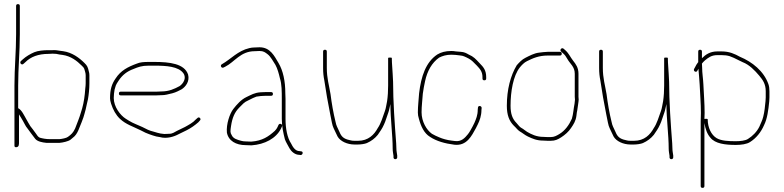

<svg xmlns="http://www.w3.org/2000/svg" viewBox="-20 -712 3796 930"><path d="M50 -298V-6C50 -0.7 53.2 1.7 59.5 1C72.8 -0.4 72 -13.4 72 -26V-158C78.7 -147.9 84.3 -137.9 91 -126.5C100.4 -110.7 102.9 -101.8 113 -90C123.5 -74.2 140 -54.4 151 -39C161.9 -26.6 183.6 -22.1 205 -20H268C284.6 -21.3 310.9 -27.4 321 -35L333 -45C344.8 -53.4 353.3 -66.3 360 -82C365.6 -95 386.4 -145.7 389 -160L395 -182C398.7 -196.8 401.8 -215.7 406 -231C410 -253.2 413 -282.8 413 -308V-348C413 -354.7 412 -361 410 -367C406 -385 402.9 -394.1 389 -407C363.3 -432.7 328.8 -457.9 286 -464L271 -466C261.2 -467.4 248 -470.3 235 -469H215C191.7 -469 163.7 -466.6 146 -459C127 -450.9 106.2 -438.7 91 -425L81 -416C73 -408 84.7 -393.7 94 -403L103 -411C128.5 -436.5 165 -451 215 -451C221.7 -451 228.3 -451.3 235 -452C247.9 -452 258.2 -450.8 268 -448L283 -446C322.8 -440.3 352.2 -417.8 376 -394C382.7 -388 386.7 -383 388 -379C390.2 -370.1 395 -359.3 395 -348V-309C395 -301.7 394.3 -293 393 -283C390.6 -247 386.4 -217.8 378 -187C369.7 -162.1 370.4 -158.8 359 -129L344 -90C334.5 -69.3 325.3 -60.6 309 -49C301.7 -43.2 280.3 -39.1 268 -38H222C203.5 -38 187 -41 173 -45C163.6 -48.8 159.7 -57.4 153 -66.5L139 -85.5C134.3 -91.8 130.3 -97 127 -101C119 -113 115.9 -120.5 107 -135.5C96.3 -153.5 85.7 -179.1 68 -188V-298C68 -382.3 76 -461.5 76 -546V-683C76 -689 73 -692 67 -692C61 -692 58 -689 58 -683V-546C58 -461.3 50 -382.5 50 -298Z M556 -259C556 -253 559 -250 565 -250H738C746 -250 754 -250.3 762 -251C770.7 -251 778.8 -251.8 786.5 -253.5C806.3 -257.8 824.7 -261.8 840 -269.5L859 -279C879.1 -291.4 900 -318.2 891 -351C873.4 -403.8 801.4 -412 728 -412H700C677.7 -412 657.4 -410.6 643 -404C598.4 -387.8 564.4 -369.7 540 -332C521.3 -305.5 513 -278.4 513 -236C513 -229.3 514.7 -220.7 518 -210C527.4 -180.1 541.6 -154.9 561 -136.5C589.8 -109.3 623.3 -99.8 661 -81L685 -69C695.2 -63.9 709.2 -60.1 720 -56L737 -51C743 -49.7 748.7 -48.7 754 -48C787.9 -38.3 824.5 -50.6 845 -62L884 -81C905 -91.5 924.2 -105.3 941 -120L948 -128C957.4 -136 944 -149.4 936 -140L928 -133C915.1 -118 894 -107 876 -97L837 -78C825.7 -72.3 815.9 -64 800 -64C792.7 -63.3 784.7 -63 776 -63C759 -64.3 754.7 -65.8 742 -69L725 -74C700.4 -80.1 692.6 -85.2 669 -97C644.5 -108.5 625.4 -114.3 605 -127L589 -137C562.6 -153.5 531 -195 531 -237C531 -249.4 532.8 -266.9 535 -278L541 -298C543 -303.3 547.7 -311.3 555 -322C572.9 -348.9 595.3 -366.5 627 -378C649.6 -387.4 666.7 -394 700 -394H728C785 -394 844.1 -390.4 868 -357.5C885.6 -333.3 866.3 -305.8 850 -295C825.2 -281.5 798.7 -269 761 -269C753 -268.3 745.3 -268 738 -268H565C559 -268 556 -265 556 -259Z M1302 -257C1302 -263 1299 -266 1293 -266H1266C1259.3 -266 1251.3 -265.7 1242 -265C1211.7 -262.8 1196.7 -252.5 1174 -242C1147.8 -229.8 1126.7 -205.4 1110 -184C1092.7 -161.7 1075.3 -110.5 1079 -70C1086.3 -29.9 1123 -9 1170 -9C1178.7 -8.3 1188 -8 1198 -8C1262.4 -12.3 1317.4 -41.8 1341 -89L1346 -100C1350 -110.8 1334.3 -117.5 1329 -107L1324 -96C1321.3 -90 1317 -84 1311 -78C1280.8 -50.8 1251.2 -29.9 1197 -26C1187.7 -26 1179 -26.3 1171 -27C1162.3 -27 1154.7 -28 1148 -30C1128.1 -35.4 1109.5 -40.5 1102 -58C1094.1 -69.8 1095.9 -79 1099 -101C1105.1 -141.8 1116.5 -168.5 1139.5 -191.5L1159 -211C1165.7 -217 1173 -221.7 1181 -225L1205 -237C1211 -239.7 1216.7 -242 1222 -244C1232.3 -246.3 1253.7 -248 1266 -248H1293C1299 -248 1302 -251 1302 -257ZM1063 -385 1071 -389C1117 -412 1144.6 -464 1214 -464C1221.3 -464.7 1229 -465 1237 -465C1257 -465 1264.5 -458.2 1276 -449.5C1291.5 -437.9 1302.9 -414.6 1314 -398C1324 -380 1331.1 -353.8 1336 -332C1344.9 -305.4 1345 -267.6 1345 -233V-136C1345 -99 1352.6 -66.4 1360 -37C1366.1 -20.8 1374.6 -8.7 1382 6C1390.2 20.8 1407.9 38 1430 38L1436 39C1447.2 39 1450.7 21 1438 21L1431 20C1409.2 20 1397.4 -2.1 1390 -17C1371.1 -45.3 1363 -90.3 1363 -136V-233C1363 -242.3 1362.7 -251.7 1362 -261C1362 -317.9 1351.4 -369.7 1329 -407C1309 -440.4 1289.5 -483 1237 -483C1228.3 -483 1220 -482.7 1212 -482C1204 -482 1196 -481 1188 -479C1132 -466.1 1098.9 -426.1 1055 -401C1044.3 -395.7 1052.3 -379.7 1063 -385Z M1886 43V51C1887.3 63 1905.3 61 1904 49V41C1902.6 29.6 1900 19.6 1900 7C1900 -0.3 1899.7 -8.7 1899 -18C1891.9 -110.2 1884 -221.1 1884 -316L1882 -354C1881 -379.2 1878 -404.7 1878 -427V-430C1878 -432.7 1875 -433.7 1869 -433C1863 -433.7 1860 -432.7 1860 -430V-298C1860 -272.6 1858.5 -245 1855 -222C1851.3 -205.9 1849.6 -187.1 1844 -173C1834.3 -146.2 1824.9 -113.3 1810 -92C1792.3 -59.5 1764.1 -30 1714 -30H1697C1682.5 -30 1677.4 -32.7 1663 -36C1638.4 -43.6 1631 -56.3 1622 -78C1614.7 -95.5 1609.1 -101 1605 -123C1594.8 -163.8 1586.5 -212 1581 -256C1573.5 -301.1 1563 -333 1563 -383V-462C1563 -468 1560 -471 1554 -471C1548 -471 1545 -468 1545 -462V-383C1545 -359.5 1547 -341.9 1551 -322C1558.5 -269.3 1568.5 -213.5 1579 -161L1587.5 -118.5C1589.8 -106.8 1592.7 -97.7 1596 -91C1601.7 -80.7 1609.5 -60.6 1615 -51C1627.9 -27.7 1662.2 -12 1697 -12H1714C1726.9 -12 1747.2 -14.7 1757 -19C1778.6 -28.6 1795.7 -41.5 1810 -59C1821.6 -76.4 1830.7 -87.8 1840 -109C1847.8 -124.6 1854.8 -151.6 1861 -167C1865.3 -178.7 1867.5 -193.9 1871 -208C1871 -137.9 1882 -57.2 1882 7C1882 21.3 1884.4 30.2 1886 43Z M2326 -323C2332 -323 2335 -326 2335 -332V-338C2335 -371.6 2321.9 -387.1 2303 -406C2283.9 -426.4 2274.7 -437.4 2250 -448C2238.5 -454.6 2229.2 -459.9 2212 -461L2188 -463C2180.7 -464.3 2173.3 -465 2166 -465C2137.3 -465 2116.2 -458.9 2098 -448C2042.7 -411.1 2019.7 -342.5 2010 -260C2008.1 -228.5 2004 -199.5 2004 -167C2004 -157 2005.7 -147 2009 -137C2018.9 -99.7 2034.2 -66.3 2063 -49C2093.9 -28.4 2135.1 -16.7 2181 -11C2241.4 -4.3 2264.6 -54.3 2285 -91L2294 -109C2303.5 -128 2312 -151.9 2312 -179L2313 -189C2313 -200.6 2295 -202.4 2295 -190L2294 -180C2294 -154 2285.9 -135.5 2278 -117L2269 -99C2262.5 -87.4 2254.9 -72.3 2246.5 -62C2232 -44.2 2214.9 -24.4 2183 -29L2167 -31C2145.9 -33.6 2123.8 -39.5 2107 -47L2089 -55C2083.7 -57.7 2078 -60.7 2072 -64C2045.8 -82.7 2022 -123.3 2022 -168C2022 -199.4 2026.2 -227.5 2028 -258C2030.7 -279.9 2035.1 -300.6 2039 -319C2049.6 -368.4 2071.8 -407.9 2107 -433C2123.2 -441.1 2141.4 -447 2166 -447C2172.7 -447 2179.7 -446.7 2187 -446C2198.7 -443.9 2218.8 -443.6 2228 -439C2242.5 -432.8 2258.9 -425.1 2270 -414L2290 -394C2304.9 -377.8 2317 -365.4 2317 -338V-332C2317 -326 2320 -323 2326 -323Z M2783 -230C2782.3 -234.7 2782 -239 2782 -243V-355C2782 -383.8 2769.7 -400.8 2756 -418C2742 -436 2735.9 -452.8 2719 -468L2710 -476C2700.7 -484 2688.7 -470 2698 -462L2707 -454C2712.3 -449.3 2716.3 -445 2719 -441L2729 -425C2741.3 -402.9 2764 -389.1 2764 -355V-243C2764 -239 2764.3 -234.3 2765 -229C2765 -225.7 2764.3 -219.3 2763 -210C2757.7 -183.6 2757.2 -161 2750 -137C2736.6 -106.8 2716.7 -78.9 2689 -62.5C2675.8 -54.7 2664.7 -48 2647 -48H2633C2628.3 -48 2621.3 -48.3 2612 -49C2578.9 -49 2554.2 -61.1 2533 -73.5C2524 -78.7 2515.6 -87.2 2506 -92C2496.2 -96.9 2489.6 -108.4 2482 -116C2462.4 -135.6 2453 -159.8 2453 -199.5C2453 -268.5 2465.8 -345.2 2498 -385.5C2506.5 -396.1 2519.4 -409.8 2533 -416C2561.5 -430.2 2590.2 -443 2633 -443H2692C2698 -443 2701 -446 2701 -452C2701 -458 2698 -461 2692 -461H2633C2620.4 -461 2601.6 -458.2 2591 -457C2567.3 -454.4 2544.1 -441.6 2525 -432C2508.8 -424.5 2494.2 -408.6 2483 -396C2453 -346 2435 -278.6 2435 -199.5C2435 -154.9 2446.4 -125.6 2469 -103C2478.7 -94.7 2486.8 -82.4 2497 -76C2511.4 -67.8 2522.5 -57.5 2537.5 -50.5C2560 -40 2579.7 -31 2612 -31C2621.3 -30.3 2628.3 -30 2633 -30H2647C2669.6 -30 2682.3 -36.6 2698.5 -47C2716.1 -58.3 2734.5 -74.2 2746 -92C2758.3 -109.8 2768.9 -126.4 2772 -151L2774 -167L2776 -177C2776.7 -180.3 2777 -182.7 2777 -184C2778.1 -193.6 2783 -221.5 2783 -230Z M3223 43V51C3224.3 63 3242.3 61 3241 49V41C3239.6 29.6 3237 19.6 3237 7C3237 -0.3 3236.7 -8.7 3236 -18C3228.9 -110.2 3221 -221.1 3221 -316L3219 -354C3218 -379.2 3215 -404.7 3215 -427V-430C3215 -432.7 3212 -433.7 3206 -433C3200 -433.7 3197 -432.7 3197 -430V-298C3197 -272.6 3195.5 -245 3192 -222C3188.3 -205.9 3186.6 -187.1 3181 -173C3171.3 -146.2 3161.9 -113.3 3147 -92C3129.3 -59.5 3101.1 -30 3051 -30H3034C3019.5 -30 3014.4 -32.7 3000 -36C2975.4 -43.6 2968 -56.3 2959 -78C2951.7 -95.5 2946.1 -101 2942 -123C2931.8 -163.8 2923.5 -212 2918 -256C2910.5 -301.1 2900 -333 2900 -383V-462C2900 -468 2897 -471 2891 -471C2885 -471 2882 -468 2882 -462V-383C2882 -359.5 2884 -341.9 2888 -322C2895.5 -269.3 2905.5 -213.5 2916 -161L2924.5 -118.5C2926.8 -106.8 2929.7 -97.7 2933 -91C2938.7 -80.7 2946.5 -60.6 2952 -51C2964.9 -27.7 2999.2 -12 3034 -12H3051C3063.9 -12 3084.2 -14.7 3094 -19C3115.6 -28.6 3132.7 -41.5 3147 -59C3158.6 -76.4 3167.7 -87.8 3177 -109C3184.8 -124.6 3191.8 -151.6 3198 -167C3202.3 -178.7 3204.5 -193.9 3208 -208C3208 -137.9 3219 -57.2 3219 7C3219 21.3 3221.4 30.2 3223 43Z M3380 -430V-462C3380 -468 3377 -471 3371 -471C3365 -471 3362 -468 3362 -462V-410H3361C3355 -402 3350.3 -394.3 3347 -387L3342 -378C3336.7 -367.4 3352.6 -357.9 3358 -370L3363 -379C3364.6 -353.5 3367.8 -330.2 3369 -302.5C3370.9 -257.3 3375 -210.9 3375 -165C3374.3 -150.3 3374 -136.7 3374 -124V189C3374 195 3377 198 3383 198C3389 198 3392 195 3392 189V-116C3396.7 -87.8 3404.9 -63.1 3421 -45C3444.1 -16.1 3492.5 -10 3544 -10C3569 -10 3597.1 -13.4 3613 -24C3642.8 -42.6 3666.4 -72 3681 -106C3696.6 -137.3 3701.7 -178.1 3706 -221C3706.7 -227.7 3707 -234 3707 -240V-270C3707 -282.5 3705.5 -294.6 3702 -304.5C3679.7 -367.6 3623.9 -412 3564 -437C3539 -450.7 3513.4 -463 3475 -463H3455C3420.6 -463 3398.7 -448.7 3380 -430ZM3392 -136C3392 -145.3 3392.3 -155 3393 -165C3393 -212.2 3388.9 -257 3387 -303.5C3385.8 -332 3381 -357.4 3381 -385C3380.3 -392.3 3380 -398.7 3380 -404C3384 -409.3 3388.7 -414.3 3394 -419C3411 -432.9 3425.7 -445 3455 -445H3475C3489.1 -445 3502.3 -443.5 3514 -440L3534 -432C3547.2 -426 3564.3 -416.6 3577 -411C3609.4 -398.8 3636.3 -370.7 3657.5 -345.5C3674.7 -325 3689 -305.4 3689 -270V-240C3689 -228.4 3687.2 -214.7 3686 -204L3684 -185C3682.7 -171.7 3679.7 -159 3677 -147C3672.8 -128.1 3664.1 -114.2 3658 -98C3645.6 -73.2 3625.3 -52.9 3603 -39C3590.1 -30.4 3564.4 -28 3544 -28C3509.3 -28 3473.5 -29.5 3451 -43C3425.2 -58.5 3408 -94 3408 -134C3408 -137.4 3395 -136.7 3392 -136Z"/></svg>

Font: HoneyBee
Style: BLn
Weight: 100
Foundry: Cannot Into Space Fonts
Version: Version 0.89